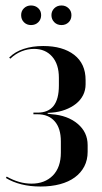

<svg xmlns="http://www.w3.org/2000/svg" viewBox="-20 -672 374 701"><path d="M127.8 9Q167.2 9 199 0.5Q230.8 -8 253.1 -24.4Q275.5 -40.8 287.8 -64.4Q300 -88 300 -117.8V-142.2Q300 -189.5 263.4 -220.1Q226.8 -250.8 168.8 -255L154 -256.8V-259.8L168.8 -260.8Q195.5 -262.8 218.2 -271.4Q241 -280 257.6 -293.2Q274.2 -306.5 283.4 -324.6Q292.5 -342.8 292.5 -364.2V-379.8Q292.5 -439.5 250.8 -471.8Q209 -504 138 -504Q98 -504 66.1 -493.4Q34.2 -482.8 13.5 -461.8L17.8 -457.8Q36.2 -475.5 58.6 -484.5Q81 -493.5 104.5 -493.5Q145.5 -493.5 170.2 -465.6Q195 -437.8 195 -388V-360Q195 -309.8 175.5 -285.2Q156 -260.8 117.2 -260.8H102V-254.8H117.2Q157 -254.8 179.6 -229.2Q202.2 -203.8 202.2 -155.5V-114.8Q202.2 -88.2 194.9 -67.1Q187.5 -46 173 -31.2Q158.5 -16.5 139 -9Q119.5 -1.5 95.2 -1.5Q72.2 -1.5 49.6 -8Q27 -14.5 4.5 -27.2L1.5 -22.2Q26.2 -7 58.1 1Q90 9 127.8 9ZM57.2 -616.8Q57.2 -600.8 67.6 -590.6Q78 -580.5 93.2 -580.5Q109.5 -580.5 119.9 -590.9Q130.2 -601.2 130.2 -616.8Q130.2 -632 119.8 -642Q109.2 -652 93.2 -652Q78 -652 67.6 -642Q57.2 -632 57.2 -616.8ZM167.8 -616.8Q167.8 -601.5 178.1 -591Q188.5 -580.5 204.5 -580.5Q220 -580.5 230.4 -590.5Q240.8 -600.5 240.8 -616.8Q240.8 -632 230.2 -642Q219.8 -652 204.5 -652Q188.5 -652 178.1 -641.6Q167.8 -631.2 167.8 -616.8Z"/></svg>

Font: Moniqa Black
Style: Regular
Weight: 900
Designer: Rajesh Rajput
Foundry: Rajesh Rajput
Version: Version 1.000